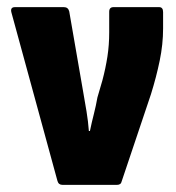

<svg xmlns="http://www.w3.org/2000/svg" viewBox="-20 -518 494 538"><path d="M155 0Q144 0 141 -11L12 -483Q8 -498 22 -498H159Q171 -498 174 -486L213 -261Q218 -233 222.5 -205.5Q227 -178 229 -151H232Q237 -175 243 -198.5Q249 -222 253 -245L267 -293Q276 -327 281 -359.5Q286 -392 286 -427V-485Q286 -498 298 -498H426Q437 -498 437 -484V-438Q437 -394 427.5 -348Q418 -302 403 -254L321 -10Q319 0 308 0Z"/></svg>

Font: Sofia Sans Condensed Black
Style: Regular
Weight: 900
Designer: Botio Nikoltchev, Ani Petrova
Foundry: lettersoup
Version: Version 4.101